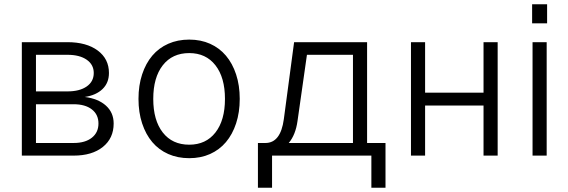

<svg xmlns="http://www.w3.org/2000/svg" viewBox="-20 -727 2655 897"><path d="M82 0V-530H295Q384 -530 436.5 -491Q489 -452 489 -386Q489 -340 459 -311Q429 -282 376 -274Q439 -266 475 -233.5Q511 -201 511 -150Q511 -81 460.5 -40.5Q410 0 324 0ZM148 -59H324Q378 -59 409 -83.5Q440 -108 440 -150Q440 -192 409 -216Q378 -240 324 -240H148ZM148 -300H295Q352 -300 385 -323Q418 -346 418 -386Q418 -425 385 -448Q352 -471 295 -471H148Z M864 12Q810 12 766 -7.5Q722 -27 691.5 -63Q661 -99 644 -150.5Q627 -202 627 -265Q627 -328 644 -379.5Q661 -431 691.5 -467Q722 -503 766 -522.5Q810 -542 864 -542Q918 -542 961.5 -522.5Q1005 -503 1035.5 -467Q1066 -431 1083 -379.5Q1100 -328 1100 -265Q1100 -202 1083 -150.5Q1066 -99 1035.5 -63Q1005 -27 961.5 -7.5Q918 12 864 12ZM864 -51Q942 -51 986.5 -108Q1031 -165 1031 -265Q1031 -365 986.5 -422Q942 -479 864 -479Q785 -479 740.5 -422Q696 -365 696 -265Q696 -165 740.5 -108Q785 -51 864 -51Z M1185 150V-59H1220Q1291 -59 1306 -170L1354 -530H1695V-59H1781V150H1715V0H1251V150ZM1370 -162Q1361 -97 1329 -59H1629V-471H1414Z M1900 0V-530H1966V-294H2239V-530H2305V0H2239V-234H1966V0Z M2468 0V-530H2534V0ZM2466 -618V-707H2536V-618Z"/></svg>

Font: Geist Light
Style: Regular
Weight: 400
Designer: Basement.studio, Andrés Briganti, Mateo Zaragoza
Foundry: Basement.studio, Vercel, Andrés Briganti, Guido Ferreyra, Mateo Zaragoza
Version: Version 1.401